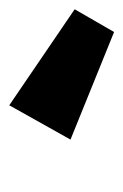

<svg xmlns="http://www.w3.org/2000/svg" viewBox="54 -940 266 414"><g transform="rotate(-90 187.0 -733.0)"><path d="M374 -705 325 -620 93 -714 167 -846Z"/></g></svg>

Font: Trujillo ExtraBold
Style: Italic
Weight: 800
Italic angle: -8°
Designer: Fira Sans original fonts by bBox Type GmbH, Carrois Corporate GbR, & Edenspiekermann AG / Changes by Cristiano Sobral
Foundry: Fira Sans original fonts by bBox Type GmbH, Carrois Corporate GbR, & Edenspiekermann AG / Changes by Cristiano Sobral
Version: Version 4.301;July 28, 2020;FontCreator 13.0.0.2655 64-bit